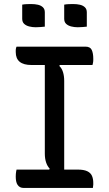

<svg xmlns="http://www.w3.org/2000/svg" viewBox="-20 -931 540 951"><path d="M440 0H98Q87 0 79.5 -4Q72 -8 67 -15.5Q62 -23 60 -33.5Q58 -44 58 -56Q58 -63 58.5 -69.5Q59 -76 60 -81.5Q61 -87 62 -91H224L226 -96Q215 -107 208.5 -126Q202 -145 202 -170V-609H136Q97 -609 77.5 -625Q58 -641 58 -673Q58 -677 58 -681Q58 -685 58.5 -688.5Q59 -692 60 -695Q61 -698 62 -700H403Q427 -700 434.5 -683.5Q442 -667 442 -641Q442 -637 442 -633Q442 -629 441.5 -625Q441 -621 440 -617Q439 -613 438 -609H276L274 -604Q286 -593 292 -574Q298 -555 298 -530V-91H365Q395 -91 412 -83Q429 -75 435.5 -60Q442 -45 442 -25Q442 -21 442 -16.5Q442 -12 441 -8Q440 -4 440 0ZM90 -908Q100 -910 112 -910.5Q124 -911 134 -911Q153 -911 168 -907.5Q183 -904 192.5 -895Q202 -886 202 -870V-799Q192 -798 180 -797Q168 -796 157 -796Q140 -796 124.5 -800Q109 -804 99.5 -813Q90 -822 90 -838ZM298 -908Q308 -910 320 -910.5Q332 -911 342 -911Q361 -911 376 -907.5Q391 -904 400.5 -895Q410 -886 410 -870V-799Q400 -798 388 -797Q376 -796 365 -796Q348 -796 332.5 -800Q317 -804 307.5 -813Q298 -822 298 -838Z"/></svg>

Font: Code D Ace
Style: Regular
Weight: 400
Version: Version 1.085; ttfautohint (v1.8.4.7-5d5b);Nerd Fonts 3.0.2